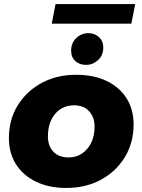

<svg xmlns="http://www.w3.org/2000/svg" viewBox="-20 -921 705 950"><path d="M308 9Q222 9 158 -22Q94 -53 59 -108.5Q24 -164 24 -238Q24 -328 67 -398.5Q110 -469 185 -510Q260 -551 357 -551Q444 -551 507.5 -520.5Q571 -490 606 -435Q641 -380 641 -305Q641 -215 598 -144Q555 -73 480 -32Q405 9 308 9ZM319 -142Q357 -142 386 -161.5Q415 -181 431.5 -215Q448 -249 448 -295Q448 -340 421.5 -370Q395 -400 346 -400Q308 -400 279 -381Q250 -362 233.5 -327.5Q217 -293 217 -247Q217 -199 244 -170.5Q271 -142 319 -142ZM406 -600Q374 -600 353 -618.5Q332 -637 332 -670Q332 -709 357.5 -733Q383 -757 417 -757Q448 -757 469.5 -737.5Q491 -718 491 -685Q491 -647 465 -623.5Q439 -600 406 -600ZM236 -804 255 -901H649L630 -804Z"/></svg>

Font: Montserrat Thin ExtraBold
Style: Italic
Weight: 800
Italic angle: -11.3°
Version: Version 9.000